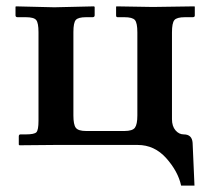

<svg xmlns="http://www.w3.org/2000/svg" viewBox="-20 -456 662 604"><path d="M412.1 -354Q412.1 -383.8 404.5 -392.8Q397 -401.9 371.1 -401.9H350.1Q345.2 -401.9 345.2 -407.2V-434.1L346.2 -436L460.9 -434.1L591.8 -436L592.8 -434.1V-407.2Q592.8 -402.3 586.9 -401.9H562Q536.1 -401.9 528.6 -392.8Q521 -383.8 521 -354V-81.1Q521 -59.1 532 -46.1Q543 -33.2 558.1 -33.2Q584 -33.2 585.9 -6.8L591.8 127.9H549.8Q540 83 502.9 41.5Q465.8 0 413.1 0H151.9L41 1L39.1 -1V-26.9Q39.1 -32.7 43.9 -33.2H61Q87.9 -33.2 94.5 -40Q101.1 -46.9 101.1 -76.2V-355Q101.1 -383.8 94 -392.8Q86.9 -401.9 61 -401.9H35.2Q29.3 -401.9 28.8 -407.2V-434.1L29.8 -436L150.9 -433.1L275.9 -436L277.8 -434.1V-408.2Q277.8 -402.3 272 -401.9H251Q226.1 -401.9 218.5 -393.3Q210.9 -384.8 210.9 -355V-92.8Q210.9 -64 218.5 -54Q226.1 -43.9 251 -43.9H371.1Q397 -43.9 404.5 -54.4Q412.1 -64.9 412.1 -92.8Z"/></svg>

Font: Linux Libertine
Style: Semibold
Weight: 600
Designer: Philipp H. Poll
Foundry: Philipp H. Poll
Version: Version 5.1.2 ; ttfautohint (v0.9)